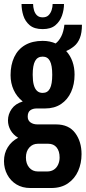

<svg xmlns="http://www.w3.org/2000/svg" viewBox="-20 -744 431 963"><path d="M132 199Q92 199 62.5 181Q33 163 16.5 132Q0 101 0 64Q0 25 19 -5.5Q38 -36 71 -53Q46 -68 33 -91Q20 -114 20 -140Q20 -171 38.5 -197.5Q57 -224 94 -235Q64 -259 48.5 -293Q33 -327 33 -367Q33 -419 51.5 -458Q70 -497 106 -518Q142 -539 194 -539Q213 -539 229.5 -535.5Q246 -532 259 -526Q276 -539 287.5 -562Q299 -585 303 -620H391Q391 -579 380.5 -553Q370 -527 351.5 -512Q333 -497 312 -488Q333 -465 343.5 -435Q354 -405 354 -370Q354 -321 336.5 -282.5Q319 -244 286 -222Q253 -200 206 -200H164Q144 -200 131.5 -190.5Q119 -181 119 -159Q119 -140 133 -130Q147 -120 168 -120H261Q325 -120 357 -77Q389 -34 389 29Q389 75 372 113.5Q355 152 321 175.5Q287 199 237 199ZM170 116H217Q236 116 250 107Q264 98 271.5 81.5Q279 65 279 46Q279 14 264 -4.5Q249 -23 222 -23H170Q144 -23 127 -4Q110 15 110 46Q110 77 126.5 96.5Q143 116 170 116ZM194 -278Q219 -278 230.5 -300Q242 -322 242 -369Q242 -416 230.5 -438Q219 -460 194 -460Q168 -460 156 -438Q144 -416 144 -369Q144 -338 149.5 -318Q155 -298 166 -288Q177 -278 194 -278ZM194 -598Q152 -598 129 -617.5Q106 -637 97 -666Q88 -695 88 -724H146Q146 -709 150.5 -693Q155 -677 165.5 -667Q176 -657 194 -657Q213 -657 223.5 -667.5Q234 -678 239 -693.5Q244 -709 244 -724H301Q301 -695 291 -666Q281 -637 258 -617.5Q235 -598 194 -598Z"/></svg>

Font: Archivo ExtraCondensed
Style: Bold
Weight: 700
Width: 2
Designer: Hector Gatti
Foundry: Omnibus-Type
Version: Version 2.001